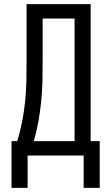

<svg xmlns="http://www.w3.org/2000/svg" viewBox="-20 -755 540 932"><path d="M36 157V-70H64Q78 -117 87.5 -165.5Q97 -214 102 -263Q107 -312 108 -361Q109 -410 109 -459V-735H420V-70H464V157H386V0H114V157ZM144 -70H342V-665H187V-459Q187 -410 186 -361Q185 -312 180 -263Q175 -214 166.5 -165.5Q158 -117 144 -70Z"/></svg>

Font: Iosevka MaddieWtf
Style: Regular
Weight: 400
Monospace: yes
Designer: Belleve Invis
Foundry: Belleve Invis
Version: Version 31.3.0; ttfautohint (v1.8.3)